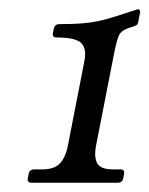

<svg xmlns="http://www.w3.org/2000/svg" viewBox="-20 -740 322 414"><path d="M187.2 -426.5Q182.2 -400.5 189.9 -387.6Q197.5 -374.8 222.5 -374.8H239.5Q249.5 -374.8 247.5 -364.8L245.8 -356Q243.8 -346 233.8 -346H48Q38 -346 40 -356L41.8 -364.8Q43.8 -374.8 53.8 -374.8H71.8Q96.8 -374.8 109.1 -387.6Q121.5 -400.5 126.5 -426.5L161.8 -607.5Q167.5 -634.5 155.4 -646.9Q143.2 -659.2 102.2 -659.2Q92.2 -659.2 94.2 -669.2L96 -678Q98 -688 108 -688Q137 -688 156.1 -689.5Q175.2 -691 191.9 -694.5Q208.5 -698 227.1 -704Q245.8 -710 273.8 -719Q278 -721 280.4 -719Q282.8 -717 281.8 -712.2L278 -692.2Q277 -687.2 274 -685.6Q271 -684 266 -682.2L259 -680.2Q243.8 -675.2 238.2 -666.9Q232.8 -658.5 226.5 -627.2Z"/></svg>

Font: Young Serif Light
Style: Italic
Weight: 300
Italic angle: -10.979°
Designer: Bastien Sozeau
Foundry: NBR — Bastien Sozeau
Version: Version 5.001